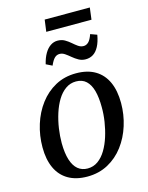

<svg xmlns="http://www.w3.org/2000/svg" viewBox="-130 -959 809 1050"><g transform="rotate(-15 274.0 -434.0)"><path d="M316.5 -551Q381 -551 424.8 -525Q468.5 -499 491 -449.8Q513.5 -400.5 513.5 -330.5Q513.5 -265 494.2 -203.8Q475 -142.5 438.5 -94Q402 -45.5 349.8 -17.2Q297.5 11 232.5 11Q168.5 11 124.5 -14.8Q80.5 -40.5 58 -89.2Q35.5 -138 35.5 -206.5Q35.5 -273.5 54.8 -335.2Q74 -397 110.8 -445.8Q147.5 -494.5 199.5 -522.8Q251.5 -551 316.5 -551ZM305.5 -508Q272 -508 245.8 -489.2Q219.5 -470.5 200.2 -438.8Q181 -407 168.2 -367Q155.5 -327 149.2 -284.5Q143 -242 143 -202Q143.5 -144.5 155.5 -106.8Q167.5 -69 190.2 -50.2Q213 -31.5 245 -31.5Q278 -31.5 304 -50.2Q330 -69 349 -100.8Q368 -132.5 380.5 -172.2Q393 -212 399.5 -254.2Q406 -296.5 405.5 -336Q405.5 -390.5 395 -428.8Q384.5 -467 362.5 -487.5Q340.5 -508 305.5 -508ZM170 -641.5Q178.5 -677 192.8 -701Q207 -725 225.5 -737.2Q244 -749.5 265 -749.5Q288.5 -749.5 305.8 -739.5Q323 -729.5 337.5 -716.8Q352 -704 366.2 -694Q380.5 -684 397 -684Q412 -684 424.5 -695.8Q437 -707.5 447.5 -738L484.5 -724.5Q477.5 -685 464 -659.8Q450.5 -634.5 431.8 -622.8Q413 -611 389 -611Q367.5 -611 349.8 -621Q332 -631 317 -643.8Q302 -656.5 287.5 -666.5Q273 -676.5 257.5 -676.5Q241 -676.5 228.8 -664.5Q216.5 -652.5 204.5 -624.5ZM228 -879H483.5L475 -812H219Z"/></g></svg>

Font: Merriweather 60pt
Style: Italic
Weight: 400
Italic angle: -7.8°
Version: Version 2.101